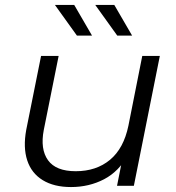

<svg xmlns="http://www.w3.org/2000/svg" viewBox="-20 -751 712 776"><path d="M267 5Q198 5 152.5 -23Q107 -51 90 -103Q73 -155 86 -226L146 -525H217L157 -226Q142 -148 174 -103.5Q206 -59 286 -59Q369 -59 424.5 -105Q480 -151 499 -243L555 -525H626L521 0H453L483 -151L498 -126Q461 -58 400.5 -26.5Q340 5 267 5ZM454 -607 365 -731H442L514 -607ZM291 -607 202 -731H280L352 -607Z"/></svg>

Font: MOST Montserrat
Style: Italic
Weight: 400
Italic angle: -11.3°
Designer: Julieta Ulanovsky
Foundry: Julieta Ulanovsky
Version: Version 8.000;March 11, 2024;FontCreator 15.0.0.2926 64-bit